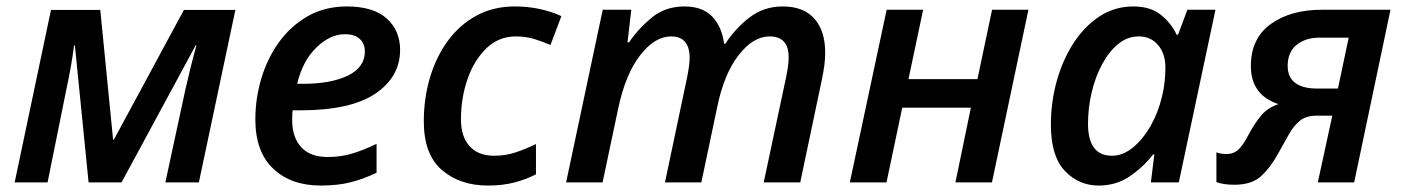

<svg xmlns="http://www.w3.org/2000/svg" viewBox="-20 -571 4398 601"><path d="M25.9 0 139.6 -540H293.9L334 -133.8H336.4L555.7 -540H716.8L602.5 0H497.6L561 -293.9Q578.6 -371.1 594.7 -428.7H592.3L360.4 0H257.3L214.4 -428.7H211.9Q207.5 -394.5 201.2 -359.1Q194.8 -323.7 187.5 -290L128.9 0Z M983.9 9.8Q890.6 9.8 835 -43.2Q779.3 -96.2 779.3 -196.8Q779.3 -263.2 798.3 -326.4Q817.4 -389.6 854.2 -440.2Q891.1 -490.7 944.3 -520.8Q997.6 -550.8 1065.9 -550.8Q1148.4 -550.8 1190.4 -513.2Q1232.4 -475.6 1232.4 -414.6Q1232.4 -330.6 1155.3 -278.1Q1078.1 -225.6 918 -225.6H896Q894.5 -211.9 894.5 -195.8Q894.5 -141.6 922.6 -110.6Q950.7 -79.6 1005.4 -79.6Q1045.9 -79.6 1080.8 -89.8Q1115.7 -100.1 1158.7 -120.6V-30.3Q1119.1 -11.2 1078.6 -0.7Q1038.1 9.8 983.9 9.8ZM910.2 -308.6H926.8Q1016.1 -308.6 1069.1 -334.5Q1122.1 -360.4 1122.1 -409.7Q1122.1 -434.6 1106 -449.2Q1089.8 -463.9 1059.1 -463.9Q1013.2 -463.9 970.2 -422.1Q927.2 -380.4 910.2 -308.6Z M1507.3 9.8Q1419.9 9.8 1363.3 -38.8Q1306.6 -87.4 1306.6 -190.9Q1306.6 -263.2 1325.9 -328.1Q1345.2 -393.1 1381.8 -443.1Q1418.5 -493.2 1471.2 -522Q1523.9 -550.8 1591.3 -550.8Q1633.3 -550.8 1669.9 -542.7Q1706.5 -534.7 1737.3 -520.5L1703.1 -430.2Q1679.7 -440.4 1653.1 -448.7Q1626.5 -457 1594.7 -457Q1541.5 -457 1502.9 -420.2Q1464.4 -383.3 1443.6 -324Q1422.9 -264.6 1422.9 -197.3Q1422.9 -143.1 1450 -113.3Q1477.1 -83.5 1526.4 -83.5Q1562.5 -83.5 1594 -94Q1625.5 -104.5 1657.7 -120.1V-25.4Q1627 -9.3 1590.1 0.2Q1553.2 9.8 1507.3 9.8Z M1752 0 1866.7 -540.5H1956.1L1944.3 -438.5H1949.2Q1978 -481.4 2020.3 -516.1Q2062.5 -550.8 2122.6 -550.8Q2178.7 -550.8 2209 -519.5Q2239.3 -488.3 2246.6 -434.1H2250.5Q2280.3 -480.5 2325.2 -515.6Q2370.1 -550.8 2430.2 -550.8Q2495.6 -550.8 2529.3 -512.5Q2563 -474.1 2563 -406.2Q2563 -385.7 2560.1 -364.3Q2557.1 -342.8 2552.2 -319.8L2484.9 0H2370.6L2440.4 -328.1Q2444.3 -347.2 2446.5 -362.5Q2448.7 -377.9 2448.7 -391.6Q2448.7 -457 2388.7 -457Q2337.4 -457 2291.7 -397.9Q2246.1 -338.9 2225.1 -236.3L2175.3 0H2061.5L2130.4 -327.1Q2138.7 -367.2 2138.7 -389.6Q2138.7 -457 2080.6 -457Q2029.3 -457 1983.4 -397.5Q1937.5 -337.9 1915 -231L1866.2 0Z M2640.1 0 2755.4 -540.5H2869.6L2823.7 -323.2H3039.6L3085.4 -540.5H3199.2L3085 0H2970.7L3019 -233.9H2804.2L2754.9 0Z M3418.9 9.8Q3356.9 9.8 3313.2 -36.1Q3269.5 -82 3269.5 -180.7Q3269.5 -251 3287.8 -317.1Q3306.2 -383.3 3340.3 -436Q3374.5 -488.8 3421.9 -519.8Q3469.2 -550.8 3527.8 -550.8Q3580.6 -550.8 3613.3 -524.9Q3646 -499 3663.1 -462.4H3667.5L3696.8 -540.5H3784.7L3669.9 0H3582.5L3593.3 -87.4H3589.4Q3557.6 -46.9 3515.6 -18.6Q3473.6 9.8 3418.9 9.8ZM3460.9 -83.5Q3494.6 -83.5 3526.1 -109.1Q3557.6 -134.8 3581.8 -177.2Q3606 -219.7 3617.7 -270.5Q3623.5 -294.4 3625.7 -316.7Q3627.9 -338.9 3627.9 -360.8Q3627.9 -402.8 3605.2 -429.9Q3582.5 -457 3543.9 -457Q3509.8 -457 3481 -433.8Q3452.1 -410.6 3430.7 -371.3Q3409.2 -332 3397.5 -283.4Q3385.7 -234.9 3385.7 -183.6Q3385.7 -83.5 3460.9 -83.5Z M3843.8 7.3Q3809.6 7.3 3787.6 -1V-94.2Q3793.5 -91.8 3801.5 -90.3Q3809.6 -88.9 3818.4 -88.9Q3841.8 -88.9 3856.7 -103Q3871.6 -117.2 3888.2 -149.4Q3908.7 -187.5 3929 -210.9Q3949.2 -234.4 3981.9 -245.1Q3895.5 -273.4 3895.5 -364.3Q3895.5 -450.7 3957.5 -495.6Q4019.5 -540.5 4118.2 -540.5H4332.5L4218.8 0H4105L4150.4 -209H4102.1Q4068.8 -209 4049.3 -193.4Q4029.8 -177.7 4015.1 -151.4Q4000.5 -125 3981.9 -92.3Q3957.5 -47.4 3928 -20Q3898.4 7.3 3843.8 7.3ZM4100.6 -293.9H4168L4201.7 -453.1H4110.8Q4066.4 -453.1 4038.6 -430.4Q4010.7 -407.7 4010.7 -365.2Q4010.7 -328.6 4034.7 -311.3Q4058.6 -293.9 4100.6 -293.9Z"/></svg>

Font: Open Sans SemiBold
Style: Italic
Weight: 600
Italic angle: -12°
Designer: Monotype Design Team
Foundry: Monotype Imaging Inc.
Version: Version 3.003; ttfautohint (v1.8.4)